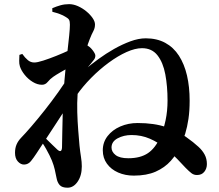

<svg xmlns="http://www.w3.org/2000/svg" viewBox="-20 -832 1040 913"><path d="M343 -377.2 347.4 -467.8Q360.9 -481.8 387.5 -504.1Q414.2 -526.4 448.8 -551.7Q483.4 -577 522.2 -599.1Q561.1 -621.1 600.1 -635.5Q639.2 -649.8 672.9 -649.8Q726.1 -649.8 765.7 -628.3Q805.3 -606.8 830.9 -567.1Q856.5 -527.3 869.2 -473Q881.8 -418.8 881.8 -353.5Q881.8 -304.7 876.1 -266.4Q870.4 -228.1 860.9 -196.9Q851.3 -165.8 838.6 -138.3Q820.9 -99.4 792.1 -67.1Q763.2 -34.8 720.3 -15.8Q677.4 3.1 616.3 3.1Q575.4 3.1 541.9 -11.6Q508.4 -26.2 488.6 -53.5Q468.8 -80.7 468.8 -117.3Q468.8 -155.4 491.5 -184.8Q514.1 -214.1 552 -230.6Q589.9 -247 634.2 -247Q713.6 -247 770 -227.5Q826.5 -208 863.9 -181.4Q901.4 -154.8 923.9 -133.7Q942.4 -116.9 953.1 -97Q963.8 -77 963.8 -51.6Q963.8 -30.4 951.5 -15.1Q939.2 0.2 917.3 0.2Q902 0.5 890.6 -8.3Q879.2 -17 862.2 -34.3Q847.2 -50.2 822.8 -76Q798.4 -101.7 765.7 -128.2Q733.1 -154.6 692.8 -172.3Q652.5 -189.9 605.6 -189.9Q568.4 -189.9 539.4 -174.3Q510.3 -158.7 510.3 -130.4Q510.3 -109.8 529.8 -94.6Q549.3 -79.5 590.1 -79.5Q647.7 -79.5 683.6 -103.8Q719.5 -128.2 742.9 -181.8Q757.9 -216.1 767.3 -259.8Q776.7 -303.5 776.7 -353.9Q776.7 -421.7 766.1 -478.4Q755.5 -535 728.8 -569Q702.2 -602.9 655.2 -602.9Q622.8 -602.9 581.6 -584.5Q540.5 -566 497 -534Q453.5 -502.1 413.3 -461.4Q373.1 -420.7 343 -377.2ZM233 -466.7Q217.7 -456 206.8 -442.4Q195.8 -428.9 179.7 -428.9Q157.8 -428.9 135.8 -442.3Q113.9 -455.6 97.5 -476Q81.1 -496.3 74.7 -516.2Q70.9 -528.6 71.3 -542.7Q71.6 -556.8 72.3 -571L86 -575.5Q98.9 -557.3 112.4 -546.1Q125.8 -534.8 143.2 -534.8Q157.3 -534.8 185.8 -543.9Q214.3 -553.1 247.4 -566.3Q280.6 -579.6 309.3 -593.1Q338.1 -606.5 353.1 -614.2Q365 -620.6 373.9 -621Q382.8 -621.4 390.3 -618.2Q406.7 -611.2 420.1 -593.8Q433.4 -576.5 433.4 -567.5Q433.4 -557.3 427.5 -549.1Q421.6 -540.8 411.2 -528.4Q391.7 -506.4 373.5 -481.4Q355.4 -456.5 337.5 -430.7L340.8 -491.4Q345.1 -499.4 350.4 -513.5Q355.8 -527.6 357.6 -536.3Q339 -528.5 314.5 -514.9Q290 -501.3 267.7 -488.4Q245.4 -475.5 233 -466.7ZM316.1 -482.7 322 -361.2Q302.3 -330.2 281.3 -297.9Q260.2 -265.5 238.9 -232.8Q217.6 -200.1 196.1 -167.5Q174.7 -135 153.4 -102.4Q139.9 -81.7 127.2 -66Q114.5 -50.2 95.5 -49.5Q79.2 -48.8 65.3 -63.7Q51.4 -78.6 51.4 -105.4Q51.4 -127.4 58.6 -144.5Q65.7 -161.6 80.9 -177.4Q100.3 -197.3 129.7 -231.5Q159.1 -265.7 192.3 -307.6Q225.5 -349.5 257.7 -394.8Q289.9 -440.2 316.1 -482.7ZM159.8 -182.7 170.2 -203.3Q179.9 -191.7 196.3 -175.1Q212.6 -158.5 228.6 -143.6Q244.7 -128.7 252.2 -121Q273.4 -101.9 274.9 -131.1Q275.6 -158.5 276.2 -203.1Q276.7 -247.7 278.4 -300.6Q280.1 -353.5 283.4 -403.6Q285.9 -447.9 290.8 -495.4Q295.7 -542.8 300.6 -585.9Q305.6 -629 309 -663Q312.4 -696.9 312.4 -714.3Q312.4 -730.6 308.5 -737.7Q304.6 -744.8 290.8 -752.4Q280.4 -759.1 265.2 -764.8Q250 -770.6 228.9 -776L228.6 -792.9Q248.4 -801.5 267.8 -806.9Q287.3 -812.3 308.6 -812.3Q329.2 -812.3 350.8 -802.7Q372.5 -793 390.7 -777.9Q408.9 -762.8 420.3 -746.3Q431.7 -729.8 431.7 -715.7Q431.7 -698.5 423.9 -684.1Q416 -669.7 406.6 -645.7Q398.5 -626.4 389.3 -593.5Q380.2 -560.5 371.7 -522.1Q363.2 -483.7 357.2 -447.1Q351.2 -410.5 349 -384.1Q346.2 -343.6 347.4 -298.6Q348.7 -253.5 352 -212.4Q355.2 -171.4 358 -140.2Q361.2 -109.9 365.1 -85.8Q369 -61.8 369 -40.9Q369 3.1 349.2 31.8Q329.5 60.6 301.2 60.6Q275 60.6 263.7 47.9Q252.5 35.2 248.8 14.1Q244.8 -6.6 240.3 -26.2Q235.8 -45.9 226.9 -68.2Q222.2 -79.9 215.1 -94.1Q208 -108.3 199.2 -124Q190.4 -139.6 180.3 -154.5Q170.3 -169.4 159.8 -182.7Z"/></svg>

Font: Early Summer Mincho VF
Style: Regular
Weight: 250
Designer: GuiWonder
Version: Version 1.002